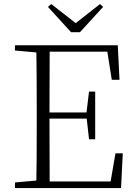

<svg xmlns="http://www.w3.org/2000/svg" viewBox="-20 -952 686 972"><path d="M384.8 -789.1H339.8L222.7 -917L239.3 -931.6L363.3 -835L486.3 -931.6L502 -917ZM564.5 -175.8H601.6L592.8 0H55.7V-28.3L164.1 -38.1Q166 -134.8 166 -333V-389.6Q166 -588.9 164.1 -686.5L55.7 -696.3V-722.7H576.2L585 -547.9H545.9L523.4 -690.4H231.4Q230.5 -594.7 230.5 -382.8H418L430.7 -488.3H461.9V-247.1H430.7L418.9 -351.6H230.5Q230.5 -130.9 231.4 -33.2H540Z"/></svg>

Font: GenYoMin TW TTF ExtraLight
Style: Regular
Weight: 250
Version: Version 1.300